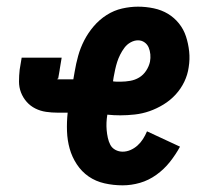

<svg xmlns="http://www.w3.org/2000/svg" viewBox="-20 -548 640 576"><path d="M348 8Q320 8 293.5 2Q267 -4 246 -18.5Q225 -33 210.5 -55Q196 -77 189 -102Q182 -127 181 -154.5Q180 -182 183 -210H153Q135 -210 118 -212.5Q101 -215 86 -222.5Q71 -230 60 -242.5Q49 -255 43 -270.5Q37 -286 37 -303.5Q37 -321 39 -339L45 -375H165L159 -339Q159 -339 159 -339Q159 -339 159 -339V-338Q158 -332 157 -326.5Q156 -321 155 -315Q155 -315 155 -314.5Q155 -314 155 -313Q154 -312 153 -312Q152 -312 152 -311Q152 -311 152 -310.5Q152 -310 153 -310H200L204 -333Q208 -357 214.5 -380.5Q221 -404 232.5 -426.5Q244 -449 261 -469Q278 -489 300 -503Q322 -517 346.5 -522.5Q371 -528 394 -528Q418 -528 441.5 -523Q465 -518 484 -506.5Q503 -495 517 -477.5Q531 -460 538 -438.5Q545 -417 547.5 -393.5Q550 -370 546 -346Q543 -324 533 -303Q523 -282 507 -264.5Q491 -247 470.5 -234.5Q450 -222 428.5 -214.5Q407 -207 384.5 -204.5Q362 -202 341 -202Q331 -202 321.5 -202.5Q312 -203 302 -204Q300 -192 299.5 -180.5Q299 -169 300 -157.5Q301 -146 303.5 -134.5Q306 -123 311 -113.5Q316 -104 326 -98.5Q336 -93 348 -93Q360 -93 371.5 -98Q383 -103 392.5 -111.5Q402 -120 409 -131Q416 -142 421 -154L520 -108Q507 -84 489.5 -62Q472 -40 449 -23.5Q426 -7 400 0.5Q374 8 348 8ZM343 -303Q356 -303 370.5 -305.5Q385 -308 397.5 -315.5Q410 -323 418.5 -336Q427 -349 430 -363Q432 -374 431 -385Q430 -396 426 -405.5Q422 -415 413.5 -421Q405 -427 394 -427Q383 -427 372 -421Q361 -415 353.5 -405Q346 -395 340.5 -384Q335 -373 331.5 -362Q328 -351 325.5 -339.5Q323 -328 321 -317L319 -304Q325 -303 330.5 -303Q336 -303 343 -303Z"/></svg>

Font: Iosevka SS04 Extended
Style: Bold Italic
Weight: 700
Width: 7
Italic angle: -9°
Monospace: yes
Designer: Belleve Invis
Foundry: Belleve Invis
Version: Version 19.0.0; ttfautohint (v1.8.4)